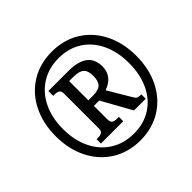

<svg xmlns="http://www.w3.org/2000/svg" viewBox="-175 -920 1124 1124"><g transform="rotate(-45 387.5 -357.5)"><path d="M54 -358Q54 -464 95.5 -547.5Q137 -631 213 -678Q289 -725 388 -725Q487 -725 562.5 -678Q638 -631 679.5 -547.5Q721 -464 721 -358Q721 -251 679.5 -167.5Q638 -84 562.5 -37Q487 10 388 10Q289 10 213 -37.5Q137 -85 95.5 -168.5Q54 -252 54 -358ZM661 -358Q661 -450 627.5 -521Q594 -592 532.5 -631Q471 -670 389 -670Q307 -670 244.5 -630.5Q182 -591 148 -520.5Q114 -450 114 -358Q114 -265 148.5 -194Q183 -123 245.5 -84Q308 -45 390 -45Q472 -45 533.5 -84.5Q595 -124 628 -195Q661 -266 661 -358ZM211 -177H222Q243 -177 254 -184Q265 -191 265 -212V-501Q265 -522 254 -529Q243 -536 222 -536H211V-576H377Q537 -576 537 -454Q537 -373 451 -342L533 -204Q542 -187 551 -182Q560 -177 582 -177V-141H485L382 -326H338V-212Q338 -191 349.5 -184Q361 -177 383 -177H396V-141H211ZM376 -372Q423 -372 441.5 -391Q460 -410 460 -453Q460 -496 440 -513.5Q420 -531 373 -531H338V-372Z"/></g></svg>

Font: Noto Serif NarrowBlack
Style: Italic
Weight: 900
Width: 4
Italic angle: -12°
Designer: Monotype Design Team
Foundry: Monotype Imaging Inc.
Version: Version 1.001